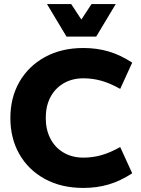

<svg xmlns="http://www.w3.org/2000/svg" viewBox="-20 -914 694 944"><path d="M390 10Q281 10 200 -34.5Q119 -79 75 -156.5Q31 -234 31 -334Q31 -434 75.5 -511.5Q120 -589 201 -633.5Q282 -678 390 -678Q456 -678 514 -661Q572 -644 630 -606L571 -477Q521 -505 478 -517Q435 -529 390 -529Q335 -529 293 -504.5Q251 -480 228 -436.5Q205 -393 205 -334Q205 -276 228 -232Q251 -188 293 -163.5Q335 -139 390 -139Q435 -139 478 -151Q521 -163 571 -191L630 -62Q572 -24 514 -7Q456 10 390 10ZM307 -734 211 -894H330L380 -818L430 -894H549L453 -734Z"/></svg>

Font: Gantari ExtraBold
Style: Regular
Weight: 800
Version: Version 1.000